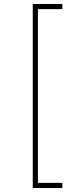

<svg xmlns="http://www.w3.org/2000/svg" viewBox="-20 -812 415 967"><path d="M145 -792H294V-766H171V109H294V135H145Z"/></svg>

Font: Noto Sans Bengali Thin
Style: Regular
Weight: 100
Designer: Jelle Bosma - Monotype Design Team
Foundry: Monotype Imaging Inc.
Version: Version 2.003; ttfautohint (v1.8.4.7-5d5b)